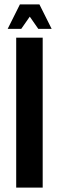

<svg xmlns="http://www.w3.org/2000/svg" viewBox="-20 -857 269 877"><path d="M54 0V-685H175V0ZM116 -781 77 -725H15L71 -837H160L216 -725H155Z"/></svg>

Font: Khand Semibold
Style: Regular
Weight: 600
Designer: Devanagari: Sanchit Sawaria, Jyotish Sonowal; Latin: Satya Rajpurohit
Foundry: Indian Type Foundry
Version: Version 1.100;PS 1.0;hotconv 1.0.78;makeotf.lib2.5.61930; tt